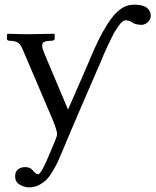

<svg xmlns="http://www.w3.org/2000/svg" viewBox="-20 -577 669 824"><path d="M425.8 -344.2Q422.4 -334.5 394.5 -270.8Q366.7 -207 323.5 -106.9Q280.3 -6.8 247.1 73.2Q236.3 99.6 228.8 115.7Q221.2 131.8 208.3 154.3Q195.3 176.8 183.3 189.9Q171.4 203.1 153.8 213.6Q136.2 224.1 117.2 226.1Q113.3 227.1 104 227.1Q84 227.1 64.5 215.3Q44.9 203.6 44.9 180.2Q44.9 159.2 57.6 149.7Q70.3 140.1 86.9 140.1Q109.9 140.1 120.1 153.8Q121.1 154.8 123.8 158Q126.5 161.1 127.9 162.1Q136.7 170.9 144 170.9Q156.7 170.9 196.8 74.2Q211.9 39.1 216.8 25.9Q225.1 6.8 225.1 -2.9Q224.1 -17.6 207 -61Q186 -110.4 144.5 -207.5Q103 -304.7 82 -354Q77.6 -365.2 75.2 -369.1Q64.5 -395 44.9 -398.9Q36.1 -401.9 23.9 -401.9Q9.8 -401.9 9.8 -410.2V-429.2L13.2 -432.1Q72.8 -430.2 104 -430.2L211.9 -432.1L214.8 -428.2V-410.2Q214.8 -406.7 210 -404.3Q205.1 -401.9 200.2 -401.9Q177.2 -401.9 169.9 -397Q161.1 -394.5 161.1 -380.9Q161.1 -370.1 166 -358.9Q170.4 -348.6 174.8 -336.9L272 -106.9Q368.2 -326.2 381.8 -359.9Q421.4 -450.2 460.9 -501.5Q500.5 -552.7 543.9 -556.2Q548.8 -557.1 556.2 -557.1Q594.2 -556.6 610.6 -543.2Q627 -529.8 627 -509.8Q627 -494.6 615 -482.7Q603 -470.7 586.9 -470.2Q580.1 -470.2 576.2 -471.2Q557.1 -472.7 543.9 -482.9Q537.6 -487.8 521 -490.2Q513.7 -490.2 505.9 -484.6Q498 -479 489 -465.8Q480 -452.6 473.1 -441.7Q466.3 -430.7 456.1 -409.2Q445.8 -387.7 440.9 -377.4Q436 -367.2 425.8 -344.2Z"/></svg>

Font: Common Serif News
Style: Regular
Weight: 450
Designer: Philipp H. Poll, Khaled Hosny
Foundry: Stefan Peev, Context Ltd.
Version: Version 1.026